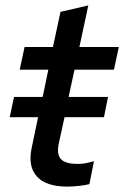

<svg xmlns="http://www.w3.org/2000/svg" viewBox="-20 -683 460 711"><path d="M229 8Q151 8 117 -29Q83 -66 97 -134L121 -249H16L32 -324H138L159 -425H53L71 -509H176L204 -639L307 -663L274 -509H420L402 -425H256L234 -324H380L365 -249H219L198 -153Q189 -112 205.5 -94Q222 -76 268 -76Q283 -76 296.5 -78.5Q310 -81 328 -86L311 -1Q294 3 271.5 5.5Q249 8 229 8Z"/></svg>

Font: Red Hat Display Medium
Style: Italic
Weight: 500
Italic angle: -12°
Designer: Pentagram, MCKL
Foundry: Pentagram, MCKL
Version: Version 1.023; ttfautohint (v1.8.3)